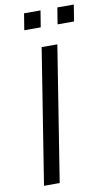

<svg xmlns="http://www.w3.org/2000/svg" viewBox="-98 -940 558 988"><g transform="rotate(-10 181.0 -446.0)"><path d="M49 0 161 -705H243L131 0ZM262 -806 276 -892H362L348 -806ZM88 -806 102 -892H188L174 -806Z"/></g></svg>

Font: Nunito Sans 12pt
Style: Italic
Weight: 400
Italic angle: -9°
Designer: Vernon Adams
Foundry: Vernon Adams
Version: Version 3.101;gftools[0.9.27]